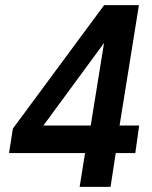

<svg xmlns="http://www.w3.org/2000/svg" viewBox="-20 -725 589 745"><path d="M289 0 310 -131H15L30 -226L384 -705H519L444 -238H520L505 -131H429L409 0ZM332 -238 384 -560H385L136 -221L130 -238Z"/></svg>

Font: Nunito Sans 7pt SemiCondensed
Style: Bold Italic
Weight: 700
Width: 4
Italic angle: -9°
Designer: Vernon Adams
Foundry: Vernon Adams
Version: Version 3.101;gftools[0.9.27]